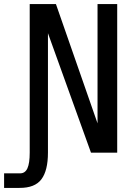

<svg xmlns="http://www.w3.org/2000/svg" viewBox="-59 -745 679 937"><path d="M86 -725H214L417 -143V-725H513V0H385L175 -583V0Q175 87.5 143 130Q111 172.5 36 172H-39V101H39Q63.5 101 74.8 76.5Q86 52 86 0Z"/></svg>

Font: JuliaMono
Style: Regular
Weight: 400
Monospace: yes
Designer: cormullion
Foundry: corm
Version: Version 0.055; ttfautohint (v1.8.4)